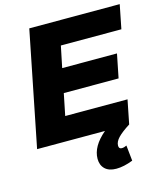

<svg xmlns="http://www.w3.org/2000/svg" viewBox="-133 -801 974 1134"><g transform="rotate(-15 353.5 -234.0)"><path d="M308 -555 281 -424H616L587 -279H252L225 -146H606L577 0Q528 31 504.5 55.5Q481 80 481 104Q481 124 499 124Q513 124 529 116L539 211Q483 233 437 233Q392 233 368 210Q344 187 344 148Q344 72 429 0H14L154 -701H707L678 -555Z"/></g></svg>

Font: Gontserrat
Style: Bold Italic
Weight: 700
Italic angle: -11.3°
Designer: Julieta Ulanovsky
Foundry: Julieta Ulanovsky
Version: Version 6.001